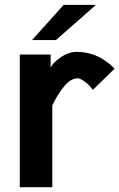

<svg xmlns="http://www.w3.org/2000/svg" viewBox="-20 -776 495 796"><path d="M62 -549.8H189.9V-496.1Q199.2 -515.6 231.7 -538.3Q264.2 -561 298.8 -561Q325.7 -561 351.8 -554Q377.9 -546.9 395.8 -536.6Q413.6 -526.4 427.5 -515.9Q441.4 -505.4 448.2 -498L455.1 -491.2L365.2 -403.8Q361.3 -409.2 354.5 -417Q347.7 -424.8 330.6 -438Q313.5 -451.2 301.8 -451.2Q273.4 -451.2 246.1 -418.2Q218.8 -385.3 196.8 -338.9V0H62ZM244.1 -755.9H377.9L211.9 -609.9H112.8Z"/></svg>

Font: Junction Bold
Style: Bold
Weight: 700
Designer: Caroline Hadilaksono
Foundry: Caroline Hadilaksono
Version: Version 001.001